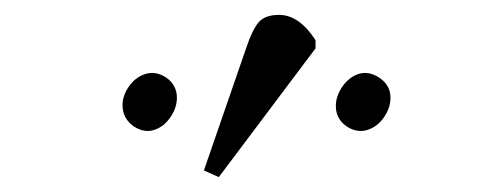

<svg xmlns="http://www.w3.org/2000/svg" viewBox="-20 -814 642 258"><path d="M274 -576 254 -585 311 -750Q319 -774 327.5 -784Q336 -794 355 -794Q382 -794 404 -760V-749ZM160 -644Q147 -653 145 -667.5Q143 -682 152 -696Q161 -710 175 -714.5Q189 -719 203 -710Q216 -701 217.5 -686.5Q219 -672 210 -658Q201 -644 187.5 -639.5Q174 -635 160 -644ZM446 -644Q433 -653 431.5 -667.5Q430 -682 439 -696Q448 -710 461.5 -714.5Q475 -719 489 -710Q503 -701 504.5 -686.5Q506 -672 497 -658Q488 -644 474 -639.5Q460 -635 446 -644Z"/></svg>

Font: Literata 36pt Light
Style: Italic
Weight: 300
Italic angle: -2°
Designer: Latin by Veronika Burian and Jose Scaglione. Greek by Irene Vlachou. Cyrillic by Vera Evstafieva
Foundry: TypeTogether
Version: Version 3.002